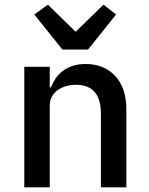

<svg xmlns="http://www.w3.org/2000/svg" viewBox="-20 -802 640 822"><path d="M247 -590 127 -740 185 -782 304 -666 423 -782 477 -740 357 -590ZM84 0V-516H193V-428H198Q206 -448 218.5 -466.5Q231 -485 249 -498.5Q267 -512 291 -520Q315 -528 347 -528Q425 -528 473 -477Q521 -426 521 -332V0H412V-316Q412 -439 305 -439Q284 -439 264 -433.5Q244 -428 228 -417Q212 -406 202.5 -389Q193 -372 193 -350V0Z"/></svg>

Font: IBM Plex Mono Medium
Style: Regular
Weight: 500
Monospace: yes
Designer: Mike Abbink, Paul van der Laan, Pieter van Rosmalen
Foundry: Bold Monday
Version: Version 2.3